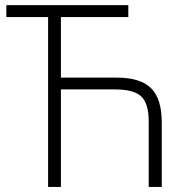

<svg xmlns="http://www.w3.org/2000/svg" viewBox="-20 -734 738 754"><path d="M219.2 -429.2H439Q531.2 -429.2 573.2 -387.7Q615.2 -346.2 615.2 -253.9V0H564V-256.8Q564 -327.6 534.7 -355.2Q505.4 -382.8 432.1 -382.8H219.2V0H168.9V-667H4.9V-713.9H483.9V-667H219.2Z"/></svg>

Font: Zoram GWebM Light
Style: Regular
Weight: 300
Foundry: Ascender Corporation
Version: Version 1.000